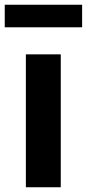

<svg xmlns="http://www.w3.org/2000/svg" viewBox="-30 -789 366 809"><path d="M79 0H226V-560H79ZM-10 -674H316V-769H-10Z"/></svg>

Font: Source Han Sans JP
Style: Bold
Weight: 700
Designer: Ryoko NISHIZUKA 西塚涼子 (kana, bopomofo & ideographs); Paul D. Hunt (Latin, Greek & Cyrillic); Sandoll Communications 산돌커뮤니
Foundry: Adobe
Version: Version 2.002;hotconv 1.0.116;makeotfexe 2.5.65601